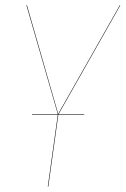

<svg xmlns="http://www.w3.org/2000/svg" viewBox="-20 -700 471 720"><path d="M431.2 -680.2 199.7 -272H295.9V-270H198.7L161.1 0H159.2L196.8 -270H100.1V-272H196.8L79.1 -680.2H81.1L198.2 -272.9L429.2 -680.2Z"/></svg>

Font: Fira Sans Compressed Two
Style: Italic
Weight: 100
Width: 3
Italic angle: -8°
Designer: Carrois Corporate & Edenspiekermann AG
Foundry: Carrois Corporate GbR & Edenspiekermann AG
Version: Version 4.203;PS 004.203;hotconv 1.0.88;makeotf.lib2.5.64775